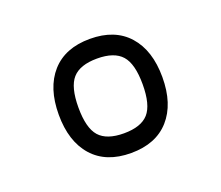

<svg xmlns="http://www.w3.org/2000/svg" viewBox="-66 -823 569 494"><g transform="rotate(-20 218.5 -576.0)"><path d="M151.1 -655.4Q130.6 -632.3 130.6 -576.2Q130.6 -520 151.1 -496.9Q171.6 -473.9 218.5 -473.9Q265.4 -473.9 285.9 -496.9Q306.4 -520 306.4 -576.2Q306.4 -632.3 285.9 -655.4Q265.4 -678.5 218.5 -678.5Q171.6 -678.5 151.1 -655.4ZM113.5 -461.4Q76.7 -502.9 76.7 -576.2Q76.7 -649.4 113.5 -690.9Q150.4 -732.4 218.5 -732.4Q286.6 -732.4 323.5 -690.9Q360.4 -649.4 360.4 -576.2Q360.4 -502.9 323.5 -461.4Q286.6 -419.9 218.5 -419.9Q150.4 -419.9 113.5 -461.4Z"/></g></svg>

Font: Tecnico
Style: Fino
Weight: 400
Version: Version 1.3